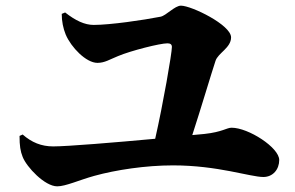

<svg xmlns="http://www.w3.org/2000/svg" viewBox="-20 -707 1040 678"><path d="M49 -227C49 -192 52 -173 60 -153C74 -117 138 -49 182 -49C212 -49 259 -71 313 -86C389 -107 494 -123 591 -123C749 -123 864 -82 910 -82C944 -82 966 -109 966 -142C966 -186 857 -256 798 -256C780 -256 766 -241 702 -234L659 -230C690 -325 726 -447 741 -492C750 -520 796 -538 796 -575C796 -619 656 -687 619 -687C597 -687 567 -652 547 -648C486 -636 369 -619 311 -619C279 -619 247 -634 210 -663L198 -658C198 -632 203 -607 212 -585C231 -540 284 -485 324 -485C350 -485 367 -497 397 -509C442 -528 545 -554 571 -554C582 -554 587 -550 587 -541C587 -519 556 -340 528 -217C387 -204 218 -190 168 -190C126 -190 92 -204 60 -232Z"/></svg>

Font: Noto Serif CJK SC Black
Style: Regular
Weight: 900
Designer: Ryoko NISHIZUKA 西塚涼子 (kana & ideographs); Frank Grießhammer (Latin, Greek & Cyrillic); Wenlong ZHANG 张文龙 (bopomofo); San
Foundry: Adobe
Version: Version 2.001;hotconv 1.1.0;makeotfexe 2.6.0